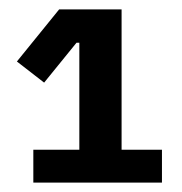

<svg xmlns="http://www.w3.org/2000/svg" viewBox="-20 -718 388 409"><path d="M51 -329V-399H149V-627H143L74 -542L16 -587L106 -698H239V-399H325V-329Z"/></svg>

Font: IBM Plex Arabic SemiBold
Style: Regular
Weight: 600
Designer: Mike Abbink, Paul van der Laan, Pieter van Rosmalen, Wael Morcos, Khajak Apelian
Foundry: Bold Monday
Version: Version 1.0